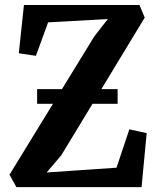

<svg xmlns="http://www.w3.org/2000/svg" viewBox="-20 -766 648 786"><path d="M47 0 19 -51 366 -617 421.5 -688 177 -674.5 127 -537.5 57 -548 78 -745.5H551L572.5 -694L231 -130.5L171 -60L457 -79.5L509.5 -236.5L580.5 -221L559.5 0ZM461.5 -401V-341H132V-401Z"/></svg>

Font: Merriweather 24pt SemiCondensed
Style: Bold
Weight: 700
Width: 4
Designer: Eben Sorkin
Foundry: Eben Sorkin
Version: Version 2.100